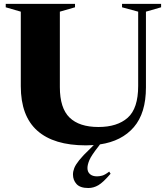

<svg xmlns="http://www.w3.org/2000/svg" viewBox="-20 -735 859 988"><path d="M487.5 17.5Q450 65 440 88.8Q430 112.5 430 130Q430 149.5 443 161Q456 172.5 479.5 172.5Q491 172.5 505.5 168.8Q520 165 542 148L549 159Q511 203.5 486.2 218Q461.5 232.5 434.5 232.5Q392.5 232.5 374 212.2Q355.5 192 355.5 163Q355.5 147 362.2 129.8Q369 112.5 387.8 89Q406.5 65.5 443 31L462.5 11.5Q443 13 422 13Q257 13 172 -62.5Q87 -138 87 -291.5V-675L9.5 -697.5V-715H366V-697.5L288 -675V-287Q288 -178.5 338 -130Q388 -81.5 486.5 -81.5Q583.5 -81.5 637.2 -129.2Q691 -177 691 -293V-675L608 -697.5V-715H809V-697.5L731 -675V-285Q731 -153 668.8 -80.8Q606.5 -8.5 494.5 8Z"/></svg>

Font: Newsreader 72pt
Style: Bold
Weight: 700
Designer: Hugues Gentile
Foundry: Production Type
Version: Version 1.003; ttfautohint (v1.8.3)